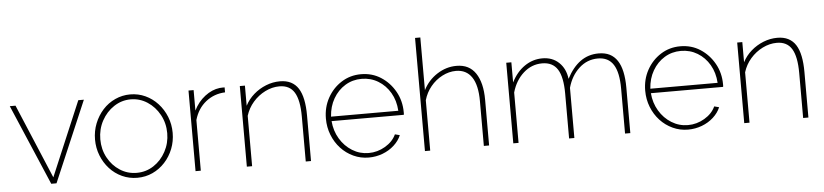

<svg xmlns="http://www.w3.org/2000/svg" viewBox="-44 -977 5293 1234"><g transform="rotate(-5 2602.5 -360.0)"><path d="M245 0 23 -520H60L262 -40L465 -520H501L279 0Z M800 10Q748 10 702 -11Q656 -32 622 -69.5Q588 -107 569 -155.5Q550 -204 550 -258Q550 -313 569.5 -362Q589 -411 623 -448.5Q657 -486 703 -507Q749 -528 800 -528Q852 -528 897.5 -507Q943 -486 977.5 -448.5Q1012 -411 1031.5 -362Q1051 -313 1051 -258Q1051 -204 1032 -155.5Q1013 -107 978.5 -69.5Q944 -32 898.5 -11Q853 10 800 10ZM584 -257Q584 -192 613 -138.5Q642 -85 691 -53.5Q740 -22 799 -22Q859 -22 908 -54Q957 -86 986.5 -140.5Q1016 -195 1016 -259Q1016 -324 986.5 -378Q957 -432 908 -464Q859 -496 800 -496Q742 -496 692.5 -463.5Q643 -431 613.5 -376.5Q584 -322 584 -257Z M1409 -488Q1338 -485 1284.5 -442.5Q1231 -400 1210 -327V0H1176V-520H1209V-388Q1236 -443 1281.5 -478Q1327 -513 1377 -519Q1387 -520 1395.5 -520Q1404 -520 1409 -520Z M1921 0H1887V-290Q1887 -396 1856.5 -446Q1826 -496 1760 -496Q1713 -496 1668 -473.5Q1623 -451 1589.5 -412.5Q1556 -374 1541 -325V0H1507V-520H1540V-390Q1561 -431 1596.5 -462Q1632 -493 1676 -510.5Q1720 -528 1766 -528Q1807 -528 1836.5 -513Q1866 -498 1884.5 -469Q1903 -440 1912 -396Q1921 -352 1921 -294Z M2293 10Q2241 10 2194.5 -11.5Q2148 -33 2113.5 -70.5Q2079 -108 2059.5 -157.5Q2040 -207 2040 -263Q2040 -336 2073 -396Q2106 -456 2162.5 -492Q2219 -528 2289 -528Q2361 -528 2417.5 -491.5Q2474 -455 2508 -394.5Q2542 -334 2542 -260Q2542 -256 2542 -252Q2542 -248 2541 -244H2075Q2080 -181 2110.5 -130Q2141 -79 2189.5 -49Q2238 -19 2295 -19Q2352 -19 2402 -48.5Q2452 -78 2473 -124L2504 -116Q2489 -80 2457 -51Q2425 -22 2382.5 -6Q2340 10 2293 10ZM2074 -273H2508Q2504 -339 2474.5 -389.5Q2445 -440 2397 -469Q2349 -498 2290 -498Q2232 -498 2184.5 -469Q2137 -440 2107.5 -389Q2078 -338 2074 -273Z M3070 0H3036V-290Q3036 -392 3001 -444Q2966 -496 2899 -496Q2854 -496 2810.5 -473.5Q2767 -451 2735.5 -412.5Q2704 -374 2690 -325V0H2656V-730H2690V-390Q2722 -453 2780.5 -490.5Q2839 -528 2905 -528Q2947 -528 2977.5 -512.5Q3008 -497 3028.5 -466.5Q3049 -436 3059.5 -393Q3070 -350 3070 -294Z M3981 0H3947V-290Q3947 -395 3914.5 -445.5Q3882 -496 3815 -496Q3745 -496 3693 -448Q3641 -400 3620 -324V0H3586V-290Q3586 -396 3554.5 -446Q3523 -496 3455 -496Q3387 -496 3334.5 -449Q3282 -402 3260 -325V0H3226V-520H3259V-390Q3292 -456 3344.5 -492Q3397 -528 3459 -528Q3524 -528 3566 -488Q3608 -448 3616 -382Q3654 -455 3705 -491.5Q3756 -528 3822 -528Q3864 -528 3893.5 -513Q3923 -498 3942.5 -468.5Q3962 -439 3971.5 -395Q3981 -351 3981 -294Z M4353 10Q4301 10 4254.5 -11.5Q4208 -33 4173.5 -70.5Q4139 -108 4119.5 -157.5Q4100 -207 4100 -263Q4100 -336 4133 -396Q4166 -456 4222.5 -492Q4279 -528 4349 -528Q4421 -528 4477.5 -491.5Q4534 -455 4568 -394.5Q4602 -334 4602 -260Q4602 -256 4602 -252Q4602 -248 4601 -244H4135Q4140 -181 4170.5 -130Q4201 -79 4249.5 -49Q4298 -19 4355 -19Q4412 -19 4462 -48.5Q4512 -78 4533 -124L4564 -116Q4549 -80 4517 -51Q4485 -22 4442.5 -6Q4400 10 4353 10ZM4134 -273H4568Q4564 -339 4534.5 -389.5Q4505 -440 4457 -469Q4409 -498 4350 -498Q4292 -498 4244.5 -469Q4197 -440 4167.5 -389Q4138 -338 4134 -273Z M5130 0H5096V-290Q5096 -396 5065.5 -446Q5035 -496 4969 -496Q4922 -496 4877 -473.5Q4832 -451 4798.5 -412.5Q4765 -374 4750 -325V0H4716V-520H4749V-390Q4770 -431 4805.5 -462Q4841 -493 4885 -510.5Q4929 -528 4975 -528Q5016 -528 5045.5 -513Q5075 -498 5093.5 -469Q5112 -440 5121 -396Q5130 -352 5130 -294Z"/></g></svg>

Font: Raleway Thin ExtraLight
Style: Regular
Weight: 250
Version: Version 4.026